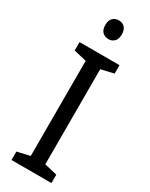

<svg xmlns="http://www.w3.org/2000/svg" viewBox="-235 -961 788 1007"><g transform="rotate(30 159.0 -458.0)"><path d="M280 0H38V-51L115 -69V-645L38 -663V-714H280V-663L203 -645V-69L280 -51ZM161 -916Q182 -916 196 -902Q210 -888 210 -859Q210 -831 196 -817Q182 -803 161 -803Q139 -803 124.5 -817Q110 -831 110 -859Q110 -888 124 -902Q138 -916 161 -916Z"/></g></svg>

Font: Noto Sans Tamil SemiCondensed
Style: Regular
Weight: 400
Width: 4
Designer: Jelle Bosma - Monotype Design Team
Foundry: Monotype Imaging Inc.
Version: Version 2.004; ttfautohint (v1.8.4.7-5d5b)